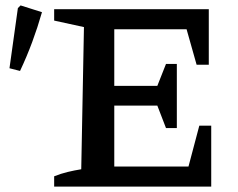

<svg xmlns="http://www.w3.org/2000/svg" viewBox="-20 -689 878 709"><path d="M716 -225H760V0H180V-38Q205 -48 230 -54Q255 -60 280 -64L290 -589L180 -613V-655H751V-450H706L669 -581H352L402 -631V-372H561L593 -453H633V-216H593L561 -299H402V-25L352 -74H676ZM54 -427 15 -437 46 -659 56 -669 135 -644Q119 -588 99 -534Q79 -480 54 -427Z"/></svg>

Font: Piazzolla 24pt SemiBold
Style: Regular
Weight: 600
Designer: Juan Pablo del Peral
Foundry: Huerta Tipografica
Version: Version 2.005